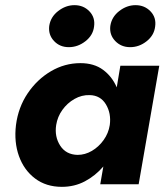

<svg xmlns="http://www.w3.org/2000/svg" viewBox="-20 -715 638 745"><path d="M42 -230Q34 -164 53.5 -109.5Q73 -55 116 -22.5Q159 10 220 10Q269 10 309.5 -11.5Q350 -33 381 -69L369 0H518L598 -460H447L433 -376Q415 -418 380 -444Q345 -470 292 -470Q231 -470 177.5 -438.5Q124 -407 87.5 -353Q51 -299 42 -230ZM198 -230Q203 -262 222 -288.5Q241 -315 269 -331Q297 -347 328 -346Q370 -345 391 -310Q412 -275 406 -230Q401 -198 382 -171.5Q363 -145 336.5 -129.5Q310 -114 281 -114Q236 -115 213.5 -150Q191 -185 198 -230ZM408 -614Q404 -580 427 -556Q450 -532 485 -532Q520 -532 549 -555Q578 -578 582 -612Q587 -647 564 -671Q541 -695 506 -695Q472 -695 442.5 -672Q413 -649 408 -614ZM171 -614Q167 -580 189.5 -556Q212 -532 247 -532Q282 -532 311.5 -555Q341 -578 345 -612Q350 -647 327 -671Q304 -695 269 -695Q235 -695 205.5 -672Q176 -649 171 -614Z"/></svg>

Font: Jost* 700 Bold Italic
Style: Bold Italic
Weight: 700
Italic angle: -10°
Version: Version 3.200; ttfautohint (v0.97) -l 8 -r 50 -G 200 -x 14 -